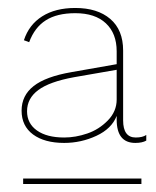

<svg xmlns="http://www.w3.org/2000/svg" viewBox="-20 -685 392 482"><path d="M40 -584Q52.7 -623 85.9 -644Q119.1 -665 168.9 -665Q224.6 -665 256.8 -637.5Q289.1 -609.9 289.1 -558.1V-382.8Q289.1 -339.8 320.8 -339.8Q337.9 -339.8 347.2 -346.2V-332Q336.9 -326.2 319.8 -326.2Q272.9 -326.2 272.9 -384.8V-394Q260.3 -361.8 221.9 -344Q183.6 -326.2 141.1 -326.2Q91.8 -326.2 63 -347.4Q34.2 -368.7 34.2 -407.2Q34.2 -445.3 64.5 -469Q94.7 -492.7 159.2 -503.9L272.9 -523.9V-556.2Q272.9 -601.1 245.8 -626.5Q218.8 -651.9 168.9 -651.9Q123 -651.9 95 -634Q66.9 -616.2 53.2 -579.1ZM38.1 -223.1V-236.8H335V-223.1ZM47.9 -405.8Q47.9 -375 72.8 -357.4Q97.7 -339.8 141.1 -339.8Q169.9 -339.8 199.2 -349.9Q228.5 -359.9 250.7 -382.6Q272.9 -405.3 272.9 -435.1V-509.8L166 -491.2Q104.5 -480 76.2 -459Q47.9 -438 47.9 -405.8Z"/></svg>

Font: Human Sans Thin
Style: Regular
Weight: 100
Designer: Tim Radville
Foundry: Continuum
Version: Version 1.000;FEAKit 1.0